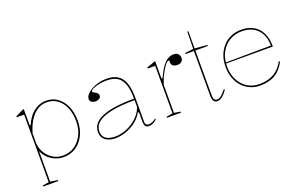

<svg xmlns="http://www.w3.org/2000/svg" viewBox="-98 -1094 2710 1723"><g transform="rotate(-20 1257.5 -232.0)"><path d="M70 200V190L130 180V-465H60V-475L144 -515V-362L152 -354Q167 -390 187.5 -420Q208 -450 234 -471Q260 -492 291 -503.5Q322 -515 358 -515Q419 -515 465 -481.5Q511 -448 537.5 -388.5Q564 -329 564 -251Q564 -174 534.5 -113.5Q505 -53 453.5 -19Q402 15 335 15Q298 15 259.5 0Q221 -15 190.5 -43.5Q160 -72 144 -111V180L214 190V200ZM335 0Q397 0 445 -32.5Q493 -65 521 -121.5Q549 -178 549 -251Q549 -324 525.5 -380Q502 -436 459 -468Q416 -500 358 -500Q313 -500 278 -480.5Q243 -461 216.5 -428.5Q190 -396 172 -357.5Q154 -319 144 -280V-190Q144 -160 157 -126.5Q170 -93 194.5 -64.5Q219 -36 254.5 -18Q290 0 335 0Z M931 -515Q982 -515 1017.5 -500Q1053 -485 1076 -454Q1099 -423 1109.5 -375Q1120 -327 1120 -262V-37Q1120 -17 1129.5 -8.5Q1139 0 1152 0Q1169 0 1188.5 -9Q1208 -18 1225 -31V-20Q1214 -9 1201 -1Q1188 7 1174.5 11Q1161 15 1148 15Q1126 15 1116 0.5Q1106 -14 1106 -43Q1106 -76 1106 -91.5Q1106 -107 1106 -114.5Q1106 -122 1106 -130L1096 -136Q1077 -100 1047 -72Q1017 -44 980.5 -24.5Q944 -5 905.5 5Q867 15 832 15Q796 15 766 4.5Q736 -6 717.5 -29.5Q699 -53 699 -91Q699 -176 800 -219Q901 -262 1106 -262Q1106 -344 1088.5 -396.5Q1071 -449 1032.5 -474.5Q994 -500 931 -500Q885 -500 849 -491.5Q813 -483 793 -472Q773 -461 773 -451Q773 -447 779 -442.5Q785 -438 801 -430Q826 -417 826 -395Q826 -376 810 -366.5Q794 -357 774 -357Q755 -357 738.5 -367Q722 -377 722 -398Q722 -419 739.5 -439.5Q757 -460 786.5 -477.5Q816 -495 853.5 -505Q891 -515 931 -515ZM1106 -248Q975 -248 887.5 -230.5Q800 -213 756.5 -178.5Q713 -144 713 -91Q713 -58 729 -38Q745 -18 772 -9Q799 0 832 0Q869 0 910 -11.5Q951 -23 989.5 -46.5Q1028 -70 1059 -104Q1090 -138 1106 -183Z M1325 0V-10L1385 -20V-474H1315V-485L1399 -515V-352L1407 -344Q1424 -380 1439.5 -407.5Q1455 -435 1470 -454Q1496 -487 1521.5 -501Q1547 -515 1575 -515Q1593 -515 1605.5 -508.5Q1618 -502 1625 -490Q1632 -478 1632 -461Q1632 -449 1626 -438Q1620 -427 1608 -420Q1596 -413 1577 -413Q1561 -413 1548 -418Q1535 -423 1527.5 -432.5Q1520 -442 1520 -453Q1520 -457 1520.5 -459.5Q1521 -462 1521 -465Q1521 -468 1521 -470Q1521 -477 1515 -477Q1502 -477 1485.5 -457.5Q1469 -438 1452 -408Q1437 -383 1423 -351.5Q1409 -320 1399 -287V-20L1459 -10V0Z M1803 15Q1778 15 1767.5 -3Q1757 -21 1757 -61V-480H1677V-490L1758 -500L1761 -664H1771V-500L1890 -490V-480H1771V-61Q1771 -28 1778.5 -14Q1786 0 1803 0Q1827 0 1848.5 -19Q1870 -38 1892 -66L1900 -60Q1892 -48 1881.5 -35Q1871 -22 1858 -10.5Q1845 1 1831 8Q1817 15 1803 15Z M2220 -515Q2289 -515 2337.5 -486.5Q2386 -458 2411.5 -404.5Q2437 -351 2437 -276H1989V-286L2423 -290Q2423 -355 2398.5 -402Q2374 -449 2329 -474.5Q2284 -500 2220 -500Q2153 -500 2100.5 -468Q2048 -436 2018.5 -379Q1989 -322 1989 -248Q1989 -193 2005.5 -147.5Q2022 -102 2051.5 -69Q2081 -36 2122 -18Q2163 0 2212 0Q2252 0 2286.5 -8.5Q2321 -17 2349.5 -33.5Q2378 -50 2401.5 -75.5Q2425 -101 2443 -135L2450 -125Q2432 -90 2408.5 -63.5Q2385 -37 2355.5 -19.5Q2326 -2 2290 6.5Q2254 15 2212 15Q2160 15 2116.5 -4.5Q2073 -24 2041.5 -59Q2010 -94 1992.5 -142Q1975 -190 1975 -248Q1975 -307 1993 -355.5Q2011 -404 2043.5 -440Q2076 -476 2121 -495.5Q2166 -515 2220 -515Z"/></g></svg>

Font: Kalnia Thin Thin
Style: Regular
Weight: 250
Version: Version 1.105